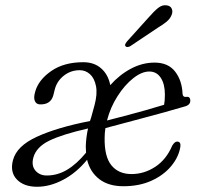

<svg xmlns="http://www.w3.org/2000/svg" viewBox="-20 -702 768 733"><path d="M29.5 -90.5Q43.5 -144.5 121 -180Q198.5 -215.5 323.5 -240Q325.5 -247 328 -253.5L340.5 -299Q352.5 -343 346.5 -373.2Q340.5 -403.5 323.5 -418.8Q306.5 -434 284.5 -434Q250 -434 223.5 -413Q197 -392 189 -360L183.5 -338Q173.5 -302 132 -303.5Q118.5 -304 113 -316.5Q107.5 -329 114.5 -352.5Q127 -397 175.5 -430.8Q224 -464.5 298 -464.5Q339.5 -464.5 366.2 -441Q393 -417.5 401 -377Q436 -416.5 479.8 -439.8Q523.5 -463 570 -463Q622 -463 648.5 -428.8Q675 -394.5 677 -343.5Q678 -331 690 -332Q706.5 -335 706.5 -317.5Q706.5 -300.5 683.5 -295Q653.5 -286 611.8 -274.5Q570 -263 525.8 -251.2Q481.5 -239.5 443.5 -229.2Q405.5 -219 382.5 -213Q379.5 -194.5 379.5 -177Q378 -104.5 405.2 -71Q432.5 -37.5 482 -37.5Q530.5 -37.5 572.8 -65.2Q615 -93 637.5 -146Q647 -161.5 656 -161.5Q671.5 -161.5 668.5 -141Q662 -102 633.5 -67.8Q605 -33.5 558.5 -12.2Q512 9 451 9Q394.5 9 359.2 -18Q324 -45 312.5 -92Q272 -42.5 221.5 -15.8Q171 11 121.5 11Q71 11 44.2 -17Q17.5 -45 29.5 -90.5ZM550 -429Q521 -429 488.5 -403.2Q456 -377.5 428.8 -335Q401.5 -292.5 388.5 -242Q415.5 -249 455 -259.2Q494.5 -269.5 535.2 -281Q576 -292.5 606.5 -302Q609.5 -317.5 609.5 -341Q609.5 -381 593.8 -405Q578 -429 550 -429ZM307.5 -143.5Q308.5 -177.5 316 -211.5Q217 -189 167.8 -164.8Q118.5 -140.5 107.5 -101Q99 -70 115 -51Q131 -32 158.5 -32Q199.5 -32 236 -53.8Q272.5 -75.5 308.5 -119Q307.5 -131 307.5 -143.5ZM547.5 -635.5Q567.5 -658.5 583.5 -671.5Q599.5 -684.5 617 -681.5Q631 -679.5 635.8 -668.5Q640.5 -657.5 635 -644.5Q629.5 -630.5 616 -619.2Q602.5 -608 583 -596.5L477 -525.5Q472.5 -523 467.2 -522.5Q462 -522 459.5 -525.5Q456 -529 458.5 -534Q461 -539 465 -544Z"/></svg>

Font: Fraunces 9pt Soft Light
Style: Italic
Weight: 300
Italic angle: -16°
Version: Version 1.000;[0bf87f6ff]